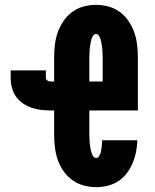

<svg xmlns="http://www.w3.org/2000/svg" viewBox="-20 -763 640 791"><path d="M377 8Q350 8 324.5 1Q299 -6 277.5 -21.5Q256 -37 241 -59Q226 -81 217.5 -106Q209 -131 206 -157.5Q203 -184 203 -210V-308H188Q168 -308 148 -310.5Q128 -313 109 -319.5Q90 -326 73 -338Q56 -350 45 -366.5Q34 -383 29 -402.5Q24 -422 24 -442V-473H169V-442Q169 -436 175 -431.5Q181 -427 188 -427H203V-525Q203 -551 206 -577.5Q209 -604 217.5 -628.5Q226 -653 241 -675.5Q256 -698 277 -713.5Q298 -729 323.5 -736Q349 -743 375 -743Q402 -743 427.5 -736Q453 -729 474 -713.5Q495 -698 510 -675.5Q525 -653 533.5 -628.5Q542 -604 545 -577.5Q548 -551 548 -525V-308H348V-210Q348 -203 348.5 -196.5Q349 -190 349 -183Q349 -176 350 -169.5Q351 -163 352 -156Q353 -149 354.5 -142.5Q356 -136 358.5 -129.5Q361 -123 365.5 -117.5Q370 -112 377 -112Q383 -112 387 -118Q391 -124 393.5 -130.5Q396 -137 397 -144Q398 -151 399 -158Q400 -165 400 -171.5Q400 -178 401 -185H546Q545 -161 540.5 -137.5Q536 -114 526.5 -91.5Q517 -69 502.5 -49.5Q488 -30 468 -17Q448 -4 424.5 2Q401 8 377 8ZM348 -427H403V-525Q403 -532 402.5 -538.5Q402 -545 402 -552Q402 -559 401 -565.5Q400 -572 399 -579Q398 -586 396.5 -592.5Q395 -599 393 -605Q391 -611 386.5 -617Q382 -623 375 -623Q369 -623 364.5 -617Q360 -611 358 -605Q356 -599 354.5 -592.5Q353 -586 352 -579Q351 -572 350 -565.5Q349 -559 349 -552Q349 -545 348.5 -538.5Q348 -532 348 -525Z"/></svg>

Font: Iosevka SS04 Heavy Extended
Style: Regular
Weight: 900
Width: 7
Monospace: yes
Designer: Belleve Invis
Foundry: Belleve Invis
Version: Version 19.0.0; ttfautohint (v1.8.4)